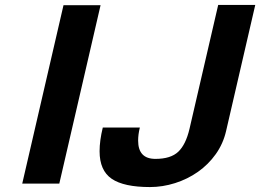

<svg xmlns="http://www.w3.org/2000/svg" viewBox="-20 -743 1053 777"><path d="M70 0 237 -722H387L220 0ZM546 -227Q539 -199 539 -174Q539 -100 609 -100Q671 -100 701.5 -129Q732 -158 747 -222L863 -723H1013L895 -213Q883 -161 853 -119Q823 -77 781 -47.5Q739 -18 688.5 -2Q638 14 587 14Q481 14 432 -19.5Q383 -53 383 -131Q383 -174 396 -227Z"/></svg>

Font: Perun
Style: Bold Italic
Weight: 700
Italic angle: -12°
Foundry: Copyright (c) Stefan Peev, Context Ltd, 2016
Version: Version 1.027